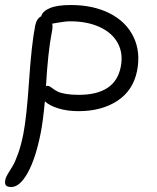

<svg xmlns="http://www.w3.org/2000/svg" viewBox="-45 -520 624 765"><path d="M0 225.1Q-15.1 225.1 -21 218.8Q-26.9 212.4 -23.9 196.8Q-22 186.5 -13.4 172.1Q-4.9 157.7 4.9 142.3Q14.6 127 26.9 92.8Q39.1 58.6 47.9 14.2Q61 -51.8 70.8 -197.5Q80.6 -343.3 95.2 -418Q101.1 -446.3 119.1 -455.1Q124.5 -475.1 153.3 -487.5Q182.1 -500 236.8 -500Q326.7 -500 392.1 -466.8Q457.5 -433.6 486.8 -373.3Q516.1 -313 501 -236.8Q484.9 -158.7 422.1 -117.9Q359.4 -77.1 268.1 -77.1Q223.1 -77.1 187.5 -88.1Q151.9 -99.1 133.8 -116.2Q126 -34.2 117.2 9.8Q96.7 112.8 65.2 168.9Q33.7 225.1 0 225.1ZM143.1 -178.2Q149.4 -178.2 155 -174.6Q160.6 -170.9 167.7 -165.5Q174.8 -160.2 185.5 -154.8Q196.3 -149.4 217.8 -145.8Q239.3 -142.1 269 -142.1Q414.1 -142.1 436 -252.9Q446.8 -306.2 424.6 -347.7Q402.3 -389.2 352.5 -412.1Q302.7 -435.1 234.9 -435.1Q224.1 -435.1 211.7 -433.6Q199.2 -432.1 184.1 -429.4Q168.9 -426.8 163.1 -425.8Q166 -411.6 161.1 -390.1Q146 -312.5 138.2 -176.8Z"/></svg>

Font: Shantell Sans Irregular Bouncy
Style: Italic
Weight: 300
Italic angle: -11.31°
Designer: Stephen Nixon, Anya Danilova, Shantell Martin
Foundry: Arrow Type
Version: Version 1.006;[9816181b4]